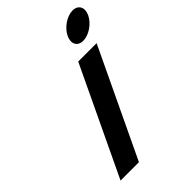

<svg xmlns="http://www.w3.org/2000/svg" viewBox="-310 -1252 1388 1388"><g transform="rotate(-45 384.0 -557.5)"><path d="M701.6 -1115C643.6 -1115 574.3 -1068 546.7 -1010C519.1 -952 543.8 -905 601.8 -905C659.8 -905 729.1 -952 756.7 -1010C784.3 -1068 759.6 -1115 701.6 -1115ZM657.7 -825H469.7L77.5 0H265.5Z"/></g></svg>

Font: Hussar
Style: BdSuprExtOblFive
Weight: 700
Foundry: Cannot Into Space Fonts
Version: Version 2.00